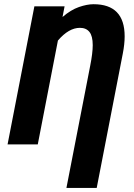

<svg xmlns="http://www.w3.org/2000/svg" viewBox="-20 -689 640 916"><path d="M422.4 -473.6Q422.4 -517.1 406.7 -536.6Q391.1 -556.2 361.3 -556.2Q308.1 -556.2 256.3 -495.6L160.2 0H16.1L144 -658.7H288.1L278.3 -607.9Q317.9 -642.1 356.7 -655.5Q395.5 -668.9 426.3 -668.9Q574.7 -668.9 574.7 -515.6Q574.7 -478.5 565.9 -433.6L441.4 207.5H296.9L410.2 -374.5Q422.4 -436 422.4 -473.6Z"/></svg>

Font: Liberation Mono
Style: Bold Italic
Weight: 700
Italic angle: -12°
Monospace: yes
Designer: Steve Matteson
Foundry: Ascender Corporation
Version: Version 2.1.5